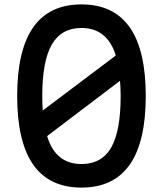

<svg xmlns="http://www.w3.org/2000/svg" viewBox="-20 -836 740 872"><path d="M350 16Q58 16 58 -400Q58 -816 350 -816Q642 -816 642 -400Q642 16 350 16ZM172 -400Q172 -365 174 -334L506 -584Q467 -709 350 -709Q259 -709 215.5 -634Q172 -559 172 -400ZM350 -91Q442 -91 485 -166Q528 -241 528 -400Q528 -437 525 -469L194 -218Q232 -91 350 -91Z"/></svg>

Font: Martian Mono
Style: Regular
Weight: 400
Monospace: yes
Designer: Roman Shamin
Foundry: Evil Martians
Version: Version 1.000; ttfautohint (v1.8.4.7-5d5b)